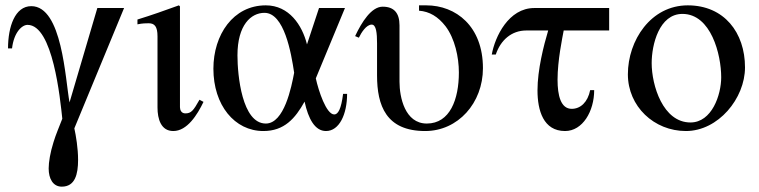

<svg xmlns="http://www.w3.org/2000/svg" viewBox="-20 -480 2838 718"><path d="M444 -450H344L240 -97C224 -183 213 -457 97 -457C36 -457 10 -380 10 -299H25C32 -359 62 -387 83 -387C178 -387 205 -110 213 -36C202 -7 189 22 180 52C168 90 162 126 162 150C162 188 178 218 211 218C261 218 272 171 272 118C272 74 264 27 258 0Z M726 -107C703 -66 695 -56 673 -56C658 -56 653 -69 653 -79V-456L649 -460C597 -441 546 -423 494 -407V-389C513 -393 527 -393 536 -393C558 -393 569 -381 569 -344V-78C569 -35 582 10 628 10C680 10 718 -51 741 -99Z M1080 -208C1070 -155 1043 -18 974 -18C885 -18 868 -199 868 -273C868 -387 919 -432 969 -432C1043 -432 1069 -282 1080 -208ZM1263 -129C1256 -72 1244 -52 1230 -52C1200 -52 1171 -141 1161 -187L1270 -450H1173L1128 -314C1110 -386 1061 -460 974 -460C852 -460 778 -350 778 -223C778 -87 857 10 965 10C1043 10 1084 -37 1119 -100C1133 -35 1158 10 1199 10C1249 10 1278 -53 1278 -129Z M1547 -460V-440C1586 -437 1618 -418 1646 -382C1681 -336 1696 -266 1696 -209C1696 -109 1663 -18 1576 -18C1494 -18 1474 -117 1474 -174V-385C1474 -432 1453 -455 1411 -455C1369 -455 1333 -398 1308 -345L1322 -339C1331 -358 1350 -388 1370 -388C1387 -388 1390 -356 1390 -318V-198C1390 -85 1424 10 1570 10C1693 10 1786 -95 1786 -225C1786 -382 1685 -460 1574 -460Z M2258 -366V-450H1978C1882 -450 1831 -343 1819 -276H1834C1852 -330 1893 -366 1948 -366H2030C2013 -309 1990 -219 1990 -142C1990 -67 2012 10 2093 10C2159 10 2202 -64 2202 -143H2187C2178 -98 2151 -73 2118 -73C2077 -73 2065 -123 2065 -182C2065 -254 2083 -339 2088 -366Z M2677 -191C2677 -125 2642 -22 2562 -22C2459 -22 2417 -161 2417 -244C2417 -313 2445 -428 2532 -428C2639 -428 2677 -276 2677 -191ZM2766 -228C2766 -358 2688 -460 2552 -460C2414 -460 2328 -329 2328 -202C2328 -82 2426 10 2545 10C2666 10 2766 -112 2766 -228Z"/></svg>

Font: XITS Math
Style: Regular
Weight: 400
Designer: MicroPress Inc., with final additions and corrections provided by Coen Hoffman, Elsevier (retired)
Version: Version 1.302